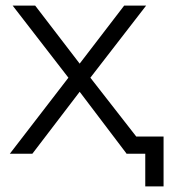

<svg xmlns="http://www.w3.org/2000/svg" viewBox="-20 -546 601 682"><path d="M464 -61H561V116H496V0H429V-1L263 -220L95 0H15L223 -270L25 -526H105L263 -320L421 -526H499L301 -270Z"/></svg>

Font: Montserrat Alternates
Style: Regular
Weight: 400
Designer: Julieta Ulanovsky
Foundry: Julieta Ulanovsky
Version: Version 7.200;PS 007.200;hotconv 1.0.88;makeotf.lib2.5.64775